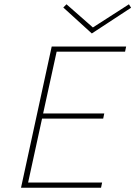

<svg xmlns="http://www.w3.org/2000/svg" viewBox="-20 -875 631 895"><path d="M408 -719 275 -840 290 -855 413 -747 581 -855 591 -839ZM221 -658H568L563 -634H244L181 -346H466L461 -322H176L111 -24H456L451 0H78Z"/></svg>

Font: Ysabeau Infant Extralight
Style: Italic
Weight: 200
Italic angle: -12°
Designer: Christian Thalmann (Catharsis Fonts)
Version: Version 0.003